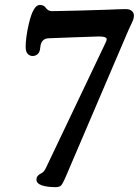

<svg xmlns="http://www.w3.org/2000/svg" viewBox="-20 -668 565 782"><path d="M192.4 -622.6Q208 -622.6 303.5 -625Q398.9 -627.4 416.5 -628.4Q471.2 -630.9 492.7 -630.9Q508.3 -630.9 516.8 -623.5Q525.4 -616.2 525.4 -604.5Q525.4 -595.7 522.2 -586.9Q519 -578.1 512.7 -565.7Q506.3 -553.2 503.9 -546.9L245.1 58.1Q234.9 81.1 228.5 87.6Q222.2 94.2 206.1 94.2Q171.4 94.2 149.9 86.7Q128.4 79.1 128.4 63Q128.4 47.9 146.5 38.6Q158.2 34.2 166.5 17.1L397.5 -467.8Q398.4 -470.2 403.8 -481Q409.2 -491.7 411.9 -498.3Q414.6 -504.9 414.6 -508.3Q414.6 -519.5 382.3 -519.5Q370.6 -519.5 282.7 -516.1Q194.8 -512.7 179.7 -512.2Q147 -511.7 144 -474.6Q142.6 -455.6 133.5 -447.8Q124.5 -439.9 113.3 -439.9Q101.1 -439.9 92.8 -448.7Q84.5 -457.5 84.5 -476.6Q84.5 -514.6 97.2 -570.3Q115.2 -647.9 142.1 -647.9Q158.2 -647.9 165.5 -637.2Q175.3 -622.6 192.4 -622.6Z"/></svg>

Font: Cooper* Medium
Style: Italic
Weight: 500
Italic angle: -7°
Designer: Owen Earl
Foundry: indestructible type*
Version: Version 0.001